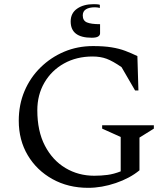

<svg xmlns="http://www.w3.org/2000/svg" viewBox="-20 -891 808 921"><path d="M403 10Q307 10 231.5 -32Q156 -74 113 -146.5Q70 -219 70 -312Q70 -389 97.5 -454Q125 -519 174.5 -567.5Q224 -616 288 -643Q352 -670 426 -670Q478 -670 515 -664Q552 -658 581 -647Q610 -636 639 -622L644 -457H628L563 -569Q521 -598 491.5 -609Q462 -620 424 -620Q347 -620 287 -586.5Q227 -553 193 -494.5Q159 -436 159 -362Q159 -262 195.5 -192Q232 -122 294 -85Q356 -48 432 -48Q465 -48 495.5 -52Q526 -56 559 -69V-234L470 -274V-290H718V-274L649 -231V-74Q603 -36 535.5 -13Q468 10 403 10ZM420 -710Q319 -710 319 -788Q319 -828 350 -849.5Q381 -871 429 -871Q436 -871 444.5 -870.5Q453 -870 459 -868V-853Q447 -856 435 -856Q408 -856 392.5 -846.5Q377 -837 377 -817Q377 -792 397 -783.5Q417 -775 460 -775V-731Q460 -722 451 -716Q442 -710 420 -710Z"/></svg>

Font: Spectral SC
Style: Regular
Weight: 400
Designer: Jean-Baptiste Levee
Foundry: Production Type
Version: Version 2.001